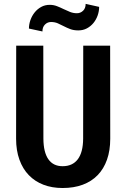

<svg xmlns="http://www.w3.org/2000/svg" viewBox="-20 -942 640 972"><path d="M537.6 -710.9 538.1 -239.7Q538.1 -180.2 521.7 -133.8Q505.4 -87.4 474.4 -55.4Q443.4 -23.4 398.7 -6.8Q354 9.8 296.9 9.8Q243.2 9.8 200 -6.8Q156.7 -23.4 126 -55.2Q95.2 -86.9 78.4 -133.5Q61.5 -180.2 61.5 -239.7L62 -710.9H199.2L199.7 -239.7Q200.2 -170.9 224.9 -135.7Q249.5 -100.6 296.9 -100.6Q347.2 -100.6 373.8 -135.7Q400.4 -170.9 400.9 -239.7L401.4 -710.9ZM481.9 -907.2Q481.9 -885.3 474.4 -863.8Q466.8 -842.3 452.9 -825.4Q439 -808.6 419.7 -798.3Q400.4 -788.1 376.5 -788.1Q353 -788.1 335.7 -794.7Q318.4 -801.3 303 -809.3Q287.6 -817.4 272.5 -824Q257.3 -830.6 238.3 -830.6Q220.7 -830.6 207.8 -817.9Q194.8 -805.2 194.8 -782.7L126.5 -797.4Q126.5 -818.8 134 -840.3Q141.6 -861.8 155.3 -878.9Q168.9 -896 188.2 -906.7Q207.5 -917.5 231.4 -917.5Q251 -917.5 268.1 -910.9Q285.2 -904.3 301.5 -896.2Q317.9 -888.2 334.5 -881.6Q351.1 -875 369.6 -875Q387.2 -875 400.4 -887.5Q413.6 -899.9 413.6 -922.4Z"/></svg>

Font: Roboto Mono
Style: Bold
Weight: 700
Designer: Google
Version: Version 2.000985; 2015; ttfautohint (v1.3)